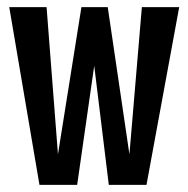

<svg xmlns="http://www.w3.org/2000/svg" viewBox="-20 -520 530 540"><path d="M6 -500H111L143 -86L209 -500H283L344 -86L379 -500H484L392 0H286L245 -335L197 0H91Z"/></svg>

Font: Piscolabis
Style: Regular
Weight: 400
Designer: Ariel Martín Pérez
Foundry: Tunera Type Foundry
Version: Version 1.000